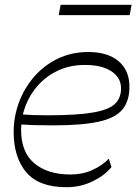

<svg xmlns="http://www.w3.org/2000/svg" viewBox="-20 -773 584 801"><path d="M257 8Q142 8 89.5 -54.5Q37 -117 37 -222Q37 -286 59 -345.5Q81 -405 122 -452.5Q163 -500 220.5 -528Q278 -556 348 -556Q430 -556 475 -517.5Q520 -479 520 -411Q520 -352 491 -316.5Q462 -281 392.5 -265.5Q323 -250 201 -250Q156 -250 123.5 -251Q91 -252 61 -254V-296Q90 -294 119 -293Q148 -292 177 -292Q301 -292 367.5 -303.5Q434 -315 459.5 -339.5Q485 -364 485 -404Q485 -449 445 -475.5Q405 -502 334 -502Q273 -502 224 -479.5Q175 -457 140 -418.5Q105 -380 86.5 -331.5Q68 -283 68 -231Q68 -138 123.5 -91.5Q179 -45 274 -45Q324 -45 365 -63.5Q406 -82 434 -111L445 -76Q417 -41 366.5 -16.5Q316 8 257 8ZM225 -710 233 -753H529L521 -710Z"/></svg>

Font: Savate ExtraLight
Style: Italic
Weight: 200
Italic angle: -11°
Designer: Max Esnée
Foundry: Plomb Type
Version: Version 2.000